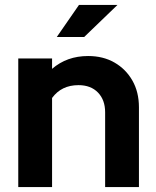

<svg xmlns="http://www.w3.org/2000/svg" viewBox="-20 -758 633 778"><path d="M54 0V-521H191V-479Q251 -531 337 -531Q398 -531 444 -504.5Q490 -478 516.5 -431.5Q543 -385 543 -323V0H406V-303Q406 -353 377 -383Q348 -413 298 -413Q229 -413 191 -361V0ZM210 -608 300 -738H456L321 -608Z"/></svg>

Font: Red Hat Display
Style: Bold
Weight: 700
Designer: Pentagram, MCKL
Foundry: Pentagram, MCKL
Version: Version 1.023; ttfautohint (v1.8.3)